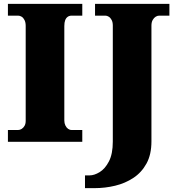

<svg xmlns="http://www.w3.org/2000/svg" viewBox="-20 -734 912 994"><path d="M21 0V-61H74Q83 -61 92 -66.5Q101 -72 107 -82.5Q113 -93 113 -108V-600Q113 -618 107 -630Q101 -642 92 -647.5Q83 -653 74 -653H21V-714H406V-653H351Q339 -653 330.5 -647Q322 -641 317.5 -629.5Q313 -618 313 -599V-110Q313 -96 318.5 -84.5Q324 -73 332.5 -67Q341 -61 351 -61H406V0ZM420 240V174H444Q468 174 496 157Q524 140 544 101.5Q564 63 564 -1V-602Q564 -619 558 -630.5Q552 -642 543 -647.5Q534 -653 526 -653H472V-714H857V-653H804Q795 -653 786 -647.5Q777 -642 770.5 -630.5Q764 -619 764 -601V-2Q764 66 738.5 112.5Q713 159 670.5 187Q628 215 576 227.5Q524 240 470 240Z"/></svg>

Font: Noto Serif Bengali Black
Style: Regular
Weight: 900
Version: Version 2.003